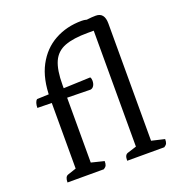

<svg xmlns="http://www.w3.org/2000/svg" viewBox="-132 -846 899 958"><g transform="rotate(-20 317.5 -367.0)"><path d="M64 0Q64 -30 80 -36L137 -55L126 -41V-424Q126 -527 162.5 -595.5Q199 -664 262.5 -699Q326 -734 406 -734Q431 -734 446 -723.5Q461 -713 461 -696Q461 -689 459 -681.5Q457 -674 453 -667H415Q337 -667 291.5 -649.5Q246 -632 226.5 -588.5Q207 -545 207 -465V-39L194 -57L275 -37Q275 -22 271.5 -14.5Q268 -7 257 0ZM331 -396 50 -401Q50 -415 53.5 -426.5Q57 -438 64 -443L350 -454Q353 -449 354 -444.5Q355 -440 355 -435Q355 -419 348.5 -408.5Q342 -398 331 -396ZM381 0Q381 -17 385 -25Q389 -33 397 -36L457 -55L446 -41V-692L458 -677L396 -688Q381 -691 381 -723Q414 -728 437 -731Q460 -734 481 -734Q527 -734 527 -676V-43L515 -56L596 -37Q596 -22 592.5 -14.5Q589 -7 578 0Z"/></g></svg>

Font: Petrona
Style: Regular
Weight: 400
Designer: Ringo R. Seeber
Foundry: Ringo R. Seeber
Version: Version 2.001; ttfautohint (v1.8.3)